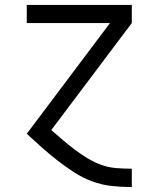

<svg xmlns="http://www.w3.org/2000/svg" viewBox="-20 -540 640 775"><path d="M511 215Q470 215 429.5 210.5Q389 206 350.5 191.5Q312 177 277.5 154.5Q243 132 211 107Q179 82 148.5 55Q118 28 88 0L424 -447H88V-520H512V-447L187 -15Q211 6 234.5 26Q258 46 282.5 64.5Q307 83 333.5 99Q360 115 389 125.5Q418 136 449 138.5Q480 141 511 141H512V215Z"/></svg>

Font: Iosevka Extended
Style: Regular
Weight: 400
Width: 7
Monospace: yes
Designer: Belleve Invis
Foundry: Belleve Invis
Version: Version 32.5.0; ttfautohint (v1.8.4)